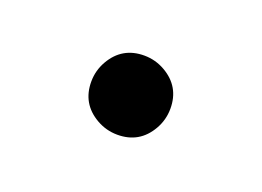

<svg xmlns="http://www.w3.org/2000/svg" viewBox="-27 -276 154 113"><g transform="rotate(-10 50.0 -220.0)"><path d="M25 -220Q25 -214 28.5 -208Q32 -202 38 -198.5Q44 -195 50 -195Q56 -195 62 -198.5Q68 -202 71.5 -208Q75 -214 75 -220Q75 -226 71.5 -232Q68 -238 62 -241.5Q56 -245 50 -245Q44 -245 38 -241.5Q32 -238 28.5 -232Q25 -226 25 -220Z"/></g></svg>

Font: Linefont ExtraLight
Style: Regular
Weight: 250
Monospace: yes
Version: Version 3.002;gftools[0.9.33]